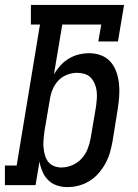

<svg xmlns="http://www.w3.org/2000/svg" viewBox="-44 -755 564 783"><path d="M230 8Q208 8 187.5 1Q167 -6 152.5 -20.5Q138 -35 129.5 -54.5Q121 -74 117 -96L101 0H-24V-80H24L119 -655H82V-735H462L437 -586H357L369 -655H210L176 -452Q187 -471 202.5 -488Q218 -505 237.5 -516.5Q257 -528 278 -533Q299 -538 320 -538Q346 -538 369 -529Q392 -520 407.5 -502Q423 -484 431 -460.5Q439 -437 441.5 -412Q444 -387 442 -361Q440 -335 436 -309L415 -179Q411 -156 404.5 -133.5Q398 -111 386.5 -89.5Q375 -68 358.5 -49Q342 -30 321 -17Q300 -4 277 2Q254 8 230 8ZM206 -72Q229 -72 251 -81.5Q273 -91 289 -108.5Q305 -126 313.5 -148Q322 -170 326 -193L348 -323Q350 -338 351 -354Q352 -370 350 -385Q348 -400 342 -414Q336 -428 326 -438.5Q316 -449 301 -453.5Q286 -458 271 -458Q271 -458 271 -458Q271 -458 270 -458Q250 -458 229 -450Q208 -442 193 -425.5Q178 -409 170 -389Q162 -369 159 -348L137 -218Q135 -202 133.5 -185.5Q132 -169 133.5 -153.5Q135 -138 139 -123Q143 -108 152 -96Q161 -84 175.5 -78Q190 -72 206 -72Z"/></svg>

Font: Iosevka Slab Medium
Style: Italic
Weight: 500
Italic angle: -9°
Monospace: yes
Designer: Belleve Invis
Foundry: Belleve Invis
Version: Version 11.1.0; ttfautohint (v1.8.3)